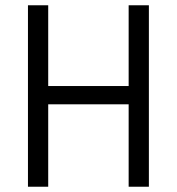

<svg xmlns="http://www.w3.org/2000/svg" viewBox="-20 -708 670 728"><path d="M86 0V-688H162.8V-381.8H467.8V-688H544.5V0H467.8V-312.5H162.8V0Z"/></svg>

Font: Saira Thin SemiCondensed
Style: Regular
Weight: 100
Width: 4
Version: Version 1.101